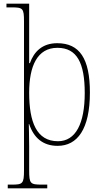

<svg xmlns="http://www.w3.org/2000/svg" viewBox="-20 -780 566 1040"><path d="M22 240H236V220H207C144 220 138 215 138 143V13C138 -50 136 -88 136 -108H138C163 -33 213 10 292 10C399 10 467 -80 467 -279C467 -463 411 -546 290 -546C209 -546 164 -500 142 -438H138C138 -479 138 -520 138 -561V-760H15V-740H43C104 -740 110 -735 110 -664V143C110 215 103 220 44 220H22ZM294 -15C178 -15 138 -119 138 -278C138 -422 182 -521 291 -521C397 -521 439 -439 439 -276C439 -111 390 -15 294 -15Z"/></svg>

Font: Noto Serif Thai SemiCondensed Thin
Style: Regular
Weight: 100
Width: 4
Designer: Monotype Design Team
Foundry: Monotype Imaging Inc.
Version: Version 2.002